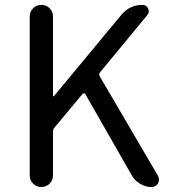

<svg xmlns="http://www.w3.org/2000/svg" viewBox="-20 -753 686 773"><path d="M99.6 -46.9V-686.5Q99.6 -706.1 113.3 -719.7Q127 -733.4 146.5 -733.4Q166 -733.4 179.7 -719.7Q193.4 -706.1 193.4 -686.5V-366.2Q193.4 -365.2 194.8 -365.2Q196.3 -365.2 197.3 -366.2L468.8 -693.4Q502 -733.4 553.7 -733.4Q569.3 -733.4 576.2 -719.2Q583 -705.1 573.2 -692.4L382.8 -461.9Q377 -454.1 381.8 -445.3L616.2 -44.9Q620.1 -37.1 620.1 -29.8Q620.1 -22.5 616.2 -14.6Q607.4 0 589.8 0Q566.4 0 545.4 -12.2Q524.4 -24.4 511.7 -44.9L324.2 -373Q322.3 -377 318.8 -377Q315.4 -377 312.5 -375L199.2 -239.3Q193.4 -232.4 193.4 -222.7V-46.9Q193.4 -27.3 179.7 -13.7Q166 0 146.5 0Q127 0 113.3 -13.7Q99.6 -27.3 99.6 -46.9Z"/></svg>

Font: Gen Jyuu GothicX Regular
Style: Regular
Weight: 400
Designer: [Source Han Sans]
Ryoko NISHIZUKA  (kana & ideographs); Paul D. Hunt (Latin, Greek & Cyrillic); Wenlong ZHANG  (bopomofo
Version: Version 1.002.20150607